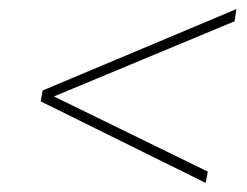

<svg xmlns="http://www.w3.org/2000/svg" viewBox="-20 -568 546 424"><path d="M434.1 -164.1 69.8 -344.2 74.2 -368.2 502 -547.9 498 -521 99.1 -355 439 -189Z"/></svg>

Font: Creato Display Thin
Style: Italic
Weight: 265
Italic angle: -10°
Version: Version 1.000